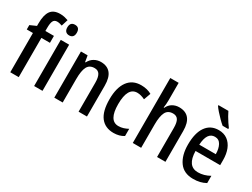

<svg xmlns="http://www.w3.org/2000/svg" viewBox="-58 -1350 2552 1945"><g transform="rotate(30 1218.0 -378.0)"><path d="M282 -459H182V0H83V-459H11V-510L83 -542V-571Q83 -669 116.5 -717Q150 -765 227 -765Q254 -765 276.5 -760Q299 -755 322 -747L298 -670Q283 -675 268.5 -678.5Q254 -682 239 -682Q208 -682 195 -657.5Q182 -633 182 -574V-540H282Z M412 -745Q467 -745 467 -683Q467 -652 452.5 -636.5Q438 -621 412 -621Q386 -621 371 -636.5Q356 -652 356 -683Q356 -745 412 -745ZM460 -540V0H362V-540Z M828 -550Q902 -550 941 -503Q980 -456 980 -360V0H882V-339Q882 -401 863.5 -432.5Q845 -464 803 -464Q744 -464 720 -418Q696 -372 696 -274V0H598V-540H676L688 -468H694Q714 -508 749.5 -529Q785 -550 828 -550Z M1295 10Q1196 10 1143 -58Q1090 -126 1090 -267Q1090 -402 1144 -476Q1198 -550 1299 -550Q1336 -550 1367 -542Q1398 -534 1422 -520L1393 -440Q1371 -451 1348 -457.5Q1325 -464 1303 -464Q1191 -464 1191 -267Q1191 -75 1303 -75Q1333 -75 1360 -83.5Q1387 -92 1413 -106V-22Q1389 -6 1358.5 2Q1328 10 1295 10Z M1614 -558Q1614 -508 1607 -468H1614Q1632 -508 1667 -528.5Q1702 -549 1744 -549Q1898 -549 1898 -360V0H1800V-339Q1800 -404 1781.5 -433.5Q1763 -463 1722 -463Q1662 -463 1638 -416Q1614 -369 1614 -273V0H1516V-760H1614Z M2207 -549Q2268 -549 2310 -518Q2352 -487 2373.5 -433Q2395 -379 2395 -308V-248H2107Q2110 -72 2235 -72Q2305 -72 2372 -110V-25Q2339 -7 2304 1.5Q2269 10 2226 10Q2116 10 2062 -65.5Q2008 -141 2008 -266Q2008 -403 2060 -476Q2112 -549 2207 -549ZM2207 -471Q2116 -471 2108 -322H2301Q2301 -385 2278 -428Q2255 -471 2207 -471ZM2192 -766Q2202 -744 2218.5 -716Q2235 -688 2252 -662Q2269 -636 2283 -618V-606H2217Q2196 -623 2168 -651Q2140 -679 2114.5 -708Q2089 -737 2076 -757V-766Z"/></g></svg>

Font: Noto Sans Ethiopic Condensed Medium
Style: Regular
Weight: 500
Width: 3
Designer: Monotype Design Team
Foundry: Monotype Imaging Inc.
Version: Version 2.102; ttfautohint (v1.8.4.7-5d5b)